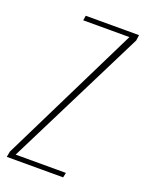

<svg xmlns="http://www.w3.org/2000/svg" viewBox="-131 -651 541 711"><g transform="rotate(20 139.0 -295.5)"><path d="M-14 0 -10 -22 261 -572H79L82 -591H292L289 -569L14 -19H212L208 0Z"/></g></svg>

Font: Alumni Sans SC Thin
Style: Italic
Weight: 100
Italic angle: -8°
Designer: Robert E. Leuschke
Foundry: Robert E. Leuschke
Version: Version 1.016